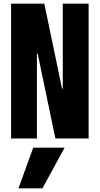

<svg xmlns="http://www.w3.org/2000/svg" viewBox="-20 -750 540 1040"><path d="M210 270H80L160 50H330ZM40 0V-730H220L316 -270H320V-730H460V0H280L184 -460H180V0Z"/></svg>

Font: M PLUS 1 Code
Style: Bold
Weight: 700
Designer: Coji Morishita
Foundry: UNDERFOREST DESIGN
Version: Version 1.002